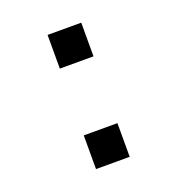

<svg xmlns="http://www.w3.org/2000/svg" viewBox="-83 -533 480 525"><g transform="rotate(-20 157.0 -270.0)"><path d="M111 -367V-465H209V-367ZM110 -75V-173H208V-75Z"/></g></svg>

Font: Manrope Medium
Style: Medium
Weight: 500
Designer: Mikhail Sharanda
Foundry: Mikhail Sharanda
Version: Version 4.000;hotconv 1.0.109;makeotfexe 2.5.65596